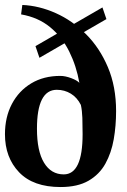

<svg xmlns="http://www.w3.org/2000/svg" viewBox="-32 -738 512 774"><path d="M-12 -197Q-12 -266 16 -319Q44 -372 94 -402Q144 -432 211 -432Q231 -432 255 -423Q279 -414 288 -404Q276 -472 247 -530.5Q218 -589 170 -628.5Q122 -668 53 -680L58 -718Q126 -715 193 -685Q260 -655 315 -600Q370 -545 403 -467Q436 -389 436 -290Q436 -231 426.5 -176.5Q417 -122 393 -78.5Q369 -35 325 -9.5Q281 16 212 16Q102 16 45 -43.5Q-12 -103 -12 -197ZM117 -219Q117 -129 145.5 -82Q174 -35 225 -35Q301 -35 301 -197Q301 -234 300 -263Q299 -292 294 -315Q279 -345 253.5 -360.5Q228 -376 197 -376Q117 -376 117 -219ZM111 -552 381 -708 397 -661 127 -505Z"/></svg>

Font: Buenard
Style: Regular
Weight: 400
Version: Version 2.000